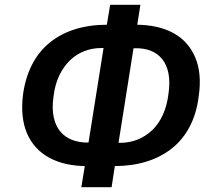

<svg xmlns="http://www.w3.org/2000/svg" viewBox="-20 -755 889 800"><path d="M319 25 337 -86 364 -63H341Q249 -63 185 -98Q121 -133 92.5 -199.5Q64 -266 76 -362Q86 -433 114.5 -487.5Q143 -542 188.5 -578.5Q234 -615 294 -633.5Q354 -652 428 -652H455L421 -627L439 -735H565L548 -627L519 -652H544Q638 -652 701 -618Q764 -584 793 -517Q822 -450 808 -354Q799 -282 770.5 -227.5Q742 -173 696 -136.5Q650 -100 589.5 -81.5Q529 -63 457 -63H429L462 -86L445 25ZM345 -137 415 -577 436 -555H404Q365 -555 331.5 -542Q298 -529 271.5 -503.5Q245 -478 227 -440.5Q209 -403 203 -353Q196 -304 203.5 -268Q211 -232 230.5 -208Q250 -184 279.5 -172.5Q309 -161 345 -161H376ZM470 -136 448 -160H482Q520 -160 553.5 -173.5Q587 -187 614 -212.5Q641 -238 658.5 -276.5Q676 -315 682 -364Q689 -413 682 -449Q675 -485 655.5 -509Q636 -533 607 -544Q578 -555 540 -554H510L540 -577Z"/></svg>

Font: Nunito Sans 10pt SemiCondensed
Style: Bold Italic
Weight: 700
Width: 4
Italic angle: -9°
Designer: Vernon Adams
Foundry: Vernon Adams
Version: Version 3.101;gftools[0.9.27]